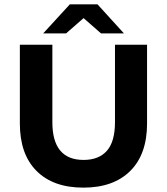

<svg xmlns="http://www.w3.org/2000/svg" viewBox="-20 -849 764 880"><path d="M71 -283V-644H220V-289Q220 -116 363 -116Q433 -116 470 -158Q507 -200 507 -289V-644H654V-283Q654 -142 577 -65.5Q500 11 362 11Q224 11 147.5 -65.5Q71 -142 71 -283ZM443 -696 363 -766 283 -696H178L300 -829H427L548 -696Z"/></svg>

Font: Montserrat Ace
Style: Bold
Weight: 700
Designer: Julieta Ulanovsky
Foundry: Julieta Ulanovsky
Version: Version 1